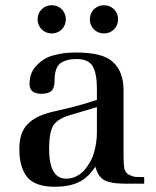

<svg xmlns="http://www.w3.org/2000/svg" viewBox="-20 -703 596 735"><path d="M181 -275 241 -289Q295 -302 351 -321V-363Q351 -421 335 -449Q319 -477 273 -477Q233 -477 210 -460Q189 -442 189 -396Q189 -367 178 -356Q166 -344 139 -344Q93 -344 93 -381Q93 -427 122 -454Q149 -483 188 -492Q224 -502 270 -502Q377 -502 414 -464Q453 -428 453 -356V-102Q453 -74 456 -58Q460 -42 472 -35Q480 -30 496 -26Q498 -26 510 -25.5Q522 -25 532 -25V0H456Q406 0 382 -12Q356 -24 345 -65Q316 -21 280 -5Q243 12 191 12Q116 12 85 -24Q54 -61 54 -133Q54 -195 85 -227Q116 -260 181 -275ZM351 -293 247 -262Q202 -249 184 -223Q168 -196 168 -134Q168 -19 233 -19Q271 -19 302 -50Q332 -87 340 -120Q351 -156 351 -197ZM340 -668Q356 -683 378 -683Q400 -683 416 -668Q432 -652 432 -629Q432 -606 416 -590Q400 -575 378 -575Q356 -575 340 -590Q324 -606 324 -629Q324 -652 340 -668ZM140 -668Q156 -683 178 -683Q200 -683 216 -668Q232 -652 232 -629Q232 -606 216 -590Q200 -575 178 -575Q156 -575 140 -590Q124 -606 124 -629Q124 -652 140 -668Z"/></svg>

Font: Bailleul Roman
Style: Roman
Weight: 400
Version: Version 1